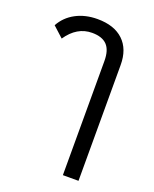

<svg xmlns="http://www.w3.org/2000/svg" viewBox="-145 -664 759 947"><g transform="rotate(20 234.5 -191.0)"><path d="M303 200V-399Q303 -456 277.5 -482.5Q252 -509 199 -509Q120 -509 67 -431L12 -481Q38 -529 87.5 -555.5Q137 -582 201 -582Q289 -582 337 -536.5Q385 -491 385 -408V200Z"/></g></svg>

Font: Anuphan
Style: Regular
Weight: 400
Designer: Mike Abbink, Paul van der Laan, Pieter van Rosmalen, Mint Tantisuwanna
Foundry: Bold Monday; Cadson Demak
Version: Version 3.002;hotconv 1.0.109;makeotfexe 2.5.65596